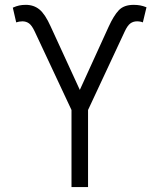

<svg xmlns="http://www.w3.org/2000/svg" viewBox="-20 -755 643 775"><path d="M268.6 0V-311L120.1 -627.9Q108.9 -651.9 97.4 -660.4Q85.9 -668.9 70.3 -668.9Q64 -668.9 57.1 -667.7Q50.3 -666.5 45.4 -664.6L31.7 -724.1Q45.9 -730.5 57.6 -732.9Q69.3 -735.4 83 -735.4Q115.7 -735.8 138.9 -717Q162.1 -698.2 184.6 -647.9L302.2 -392.1L418.9 -647.9Q439 -691.9 459.5 -713.6Q480 -735.4 519.5 -735.4Q533.7 -735.4 545.7 -733.2Q557.6 -731 571.3 -725.6L556.6 -664.6Q552.7 -666.5 546.4 -667.7Q540 -668.9 533.2 -668.9Q517.6 -668.9 506.1 -660.4Q494.6 -651.9 483.4 -627.9L335.4 -311V0Z"/></svg>

Font: Inter 28pt Light
Style: Regular
Weight: 300
Designer: Rasmus Andersson
Foundry: rsms
Version: Version 4.001;git-66647c0bb